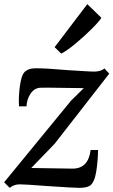

<svg xmlns="http://www.w3.org/2000/svg" viewBox="-22 -897 548 928"><path d="M307 -472Q189 -474 174 -473Q145 -472 126.5 -445.5Q108 -419 106 -383H70L69 -407Q69 -456 77.5 -501Q86 -546 106 -556Q121 -567 152 -567Q204 -567 305 -558Q327 -557 370.5 -554Q414 -551 434 -551Q464 -551 483 -566L506 -541L242 -202L129 -85L329 -82Q405 -82 416 -172H452Q451 -114 442.5 -64Q434 -14 412 1Q394 11 362 11Q334 11 203 2Q99 -6 74 -6Q45 -6 25 11L-2 -16L321 -410L383 -471ZM400 -877 468 -811Q458 -794 422 -758Q386 -722 344 -687Q302 -652 274 -638L242 -669Z"/></svg>

Font: Koeln Type Serif
Style: Italic
Weight: 400
Italic angle: -8°
Designer: Eben Sorkin
Foundry: Eben Sorkin
Version: Version 2.002